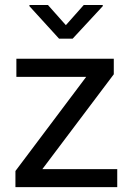

<svg xmlns="http://www.w3.org/2000/svg" viewBox="-20 -770 536 790"><path d="M154.3 -74.2 448.2 -464.4V-528.3H47.4V-453.6H334.5L43.5 -66.4V0H462.4V-74.2ZM101.1 -749.5V-744.6L223.1 -610.8H278.8L402.8 -744.6V-749.5H324.7L251 -666.5L177.2 -749.5Z"/></svg>

Font: Vazirmatn
Style: Regular
Weight: 400
Designer: Saber Rastikerdar
Foundry: Saber Rastikerdar
Version: Version 33.003